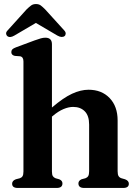

<svg xmlns="http://www.w3.org/2000/svg" viewBox="-20 -930 685 950"><path d="M237 -711V-398Q293.5 -446.5 336.5 -466.2Q379.5 -486 418 -486Q483 -486 522.5 -444.8Q562 -403.5 562 -334V-83Q562 -66 566.8 -58.5Q571.5 -51 581 -48L598.5 -43Q617.5 -36 617.5 -21Q617.5 0 589.5 0H396.5Q368 0 368 -22.5Q368 -36 383.5 -43L402.5 -48Q412 -51.5 416.5 -59Q421 -66.5 421 -83V-313.5Q421 -357.5 399.5 -379.2Q378 -401 342 -401Q319.5 -401 294 -390.2Q268.5 -379.5 242 -357L237 -353V-81.5Q237 -65.5 241.5 -58.5Q246 -51.5 255 -48L273 -43Q289 -36.5 289 -22.5Q289 0 260.5 0H68Q40 0 40 -21Q40 -36 58.5 -43L78 -48Q87 -51 91.5 -58.2Q96 -65.5 96 -81.5V-626Q96 -648.5 79.5 -651.5L53 -653.5Q36 -657.5 36 -672Q36 -680.5 41 -685.8Q46 -691 59.5 -696L151 -730Q170 -737 182 -740.2Q194 -743.5 204.5 -743.5Q237 -743.5 237 -711ZM51 -754Q29 -741 16 -751.5Q11 -755.5 10.2 -763.5Q9.5 -771.5 18.5 -780.5L112 -884Q124 -895.5 133.8 -902.8Q143.5 -910 158 -910Q172.5 -910 182 -902.8Q191.5 -895.5 203 -884L297 -780.5Q305.5 -771.5 305 -763.5Q304.5 -755.5 299.5 -751.5Q286.5 -741.5 264 -754L157.5 -816.5Z"/></svg>

Font: Fraunces 9pt SemiBold
Style: Regular
Weight: 600
Version: Version 1.000;[b76b70a41]